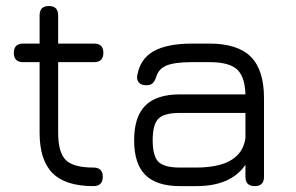

<svg xmlns="http://www.w3.org/2000/svg" viewBox="-20 -632 1004 652"><path d="M297 0Q202.5 0 158.5 -44Q114.5 -88 114.5 -181.5V-421H58.5Q27 -421 27 -452.5Q27 -484 58.5 -484H114.5V-580Q114.5 -611.5 146 -611.5Q177.5 -611.5 177.5 -580V-484H299.5Q331 -484 331 -452.5Q331 -421 299.5 -421H177.5V-181.5Q177.5 -114 203.5 -88.5Q229.5 -63 297 -63Q313.5 -63 321.2 -55.2Q329 -47.5 329 -31.5Q329 0 297 0Z M591 0Q511.5 0 473.5 -38Q435.5 -76 435.5 -155.5Q435.5 -235.5 473.5 -273.5Q511.5 -311.5 591 -311.5H813.5Q811.5 -373 784.2 -397Q757 -421 691 -421H633Q574 -421 546.2 -409.8Q518.5 -398.5 510.5 -371Q505.5 -356 498.2 -349.2Q491 -342.5 476.5 -342.5Q461 -342.5 452.2 -351.2Q443.5 -360 446 -375Q455.5 -432 501.5 -458Q547.5 -484 633 -484H691Q787 -484 831.8 -439.2Q876.5 -394.5 876.5 -298.5V-31.5Q876.5 0 845 0Q813.5 0 813.5 -31.5V-72.5Q764 0 647 0ZM591 -63H647Q692 -63 727.2 -72.5Q762.5 -82 785.2 -104Q808 -126 813.5 -163.5V-248.5H591Q537.5 -248.5 518 -229Q498.5 -209.5 498.5 -155.5Q498.5 -102 518 -82.5Q537.5 -63 591 -63Z"/></svg>

Font: Jura Light Medium
Style: Regular
Weight: 500
Version: Version 5.106